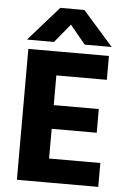

<svg xmlns="http://www.w3.org/2000/svg" viewBox="-60 -942 664 985"><g transform="rotate(5 272.0 -449.0)"><path d="M123 0V-123H484V0ZM65 0V-674H220V0ZM123 -276V-398H452V-276ZM123 -551V-674H480V-551ZM334 -898H210L54 -721H193L272 -817L351 -721H490Z"/></g></svg>

Font: Hind Variable Light
Style: Regular
Weight: 300
Designer: Manushi Parikh, Satya Rajpurohit
Foundry: Indian Type Foundry
Version: Version 3.000